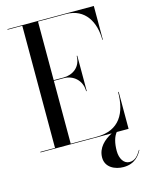

<svg xmlns="http://www.w3.org/2000/svg" viewBox="-139 -834 863 1128"><g transform="rotate(-15 293.0 -270.0)"><path d="M372 -278H375.5V-493H372C372 -426 321.5 -390 264.5 -390H204.5V-746.5H374.5C491.5 -746.5 542 -652 542 -545H545V-750H19.5V-746.5H109V-3.5H19.5V0H453C405.5 24.5 361.5 63.5 361.5 123.5C361.5 183.5 418.5 209.5 469.5 209.5C540.5 209.5 569.5 164.5 584.5 136.5L582.5 135C564 165.5 546.5 190 511 190C477 190 454.5 154.5 454.5 108C454.5 60.5 464.5 23 483.5 0H555.5V-225H552C552 -98 501.5 -3.5 364.5 -3.5H204.5V-386H264.5C321.5 -386 372 -345 372 -278Z"/></g></svg>

Font: Bodoni* 48pt
Style: Regular
Weight: 400
Version: Version 2.3